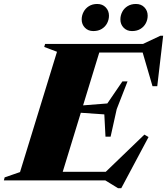

<svg xmlns="http://www.w3.org/2000/svg" viewBox="-71 -932 863 992"><path d="M223.5 -664.5 157.5 -689.5 162 -705H455.5L239.5 0H-51L-47 -15.5L32.5 -43ZM661 -678 716 -660.5H324.5L342 -705H668L758 -747.5H772L741.5 -486.5H717ZM539 40.5 473 0H126.5L145 -44.5H546L461 -30.5L675 -236.5L696.5 -224L555.5 40.5ZM500.5 -226H474L468 -341L287 -353.5L299.5 -383L483.5 -397.5L561.5 -511.5H588L532 -368ZM411 -771.5Q384.5 -771.5 367.8 -788.8Q351 -806 351 -831.5Q351 -852 360.8 -870.5Q370.5 -889 388.5 -900.2Q406.5 -911.5 431.5 -911.5Q458.5 -911.5 475.2 -894Q492 -876.5 492 -851Q492 -830.5 482.5 -812.2Q473 -794 455 -782.8Q437 -771.5 411 -771.5ZM611 -771.5Q584.5 -771.5 567.8 -788.8Q551 -806 551 -831.5Q551 -852 560.5 -870.5Q570 -889 588.2 -900.2Q606.5 -911.5 631.5 -911.5Q658.5 -911.5 675.2 -894Q692 -876.5 692 -851Q692 -830.5 682.5 -812.2Q673 -794 655 -782.8Q637 -771.5 611 -771.5Z"/></svg>

Font: Newsreader 60pt ExtraBold
Style: Italic
Weight: 800
Italic angle: -17°
Designer: Hugues Gentile
Foundry: Production Type
Version: Version 1.003